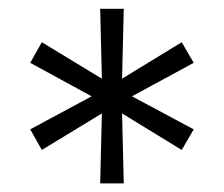

<svg xmlns="http://www.w3.org/2000/svg" viewBox="-20 -727 509 437"><path d="M208 -309.6 211.9 -468.8 75.2 -385.7 48.8 -432.6 188.5 -507.8 48.8 -584 75.2 -630.9 211.9 -547.9 208 -707H261.7L257.8 -547.9L393.6 -630.9L420.9 -584L280.3 -507.8L420.9 -432.6L393.6 -385.7L257.8 -468.8L261.7 -309.6Z"/></svg>

Font: Pretendard Light
Style: Regular
Weight: 300
Designer: Base glyphs from Inter by Rasmus Andersson; Hangeul glyphs from Noto Sans CJK(Source Han Sans) by Jang Soo-young and Kan
Foundry: Kil Hyung-jin
Version: Version 1.309